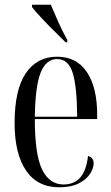

<svg xmlns="http://www.w3.org/2000/svg" viewBox="-20 -786 471 816"><path d="M232 10Q139 10 90.5 -61.5Q42 -133 42 -263Q42 -404 89.5 -474.5Q137 -545 223 -545Q305 -545 349 -480Q393 -415 393 -298V-280H128Q128 -129 159 -65.5Q190 -2 250 -2Q294 -2 320.5 -31Q347 -60 354 -123Q378 -117 378 -92Q378 -71 362.5 -47Q347 -23 314.5 -6.5Q282 10 232 10ZM308 -290Q307 -420 288.5 -477.5Q270 -535 223 -535Q176 -535 153 -478Q130 -421 128 -290ZM259 -606Q237 -628 208.5 -656Q180 -684 154.5 -711.5Q129 -739 116 -756V-766H196Q210 -732 227.5 -693Q245 -654 266 -616V-606Z"/></svg>

Font: Noto Serif Display ExtraCondensed
Style: Regular
Weight: 400
Width: 2
Designer: Monotype Design Team
Foundry: Monotype Imaging Inc.
Version: Version 2.009